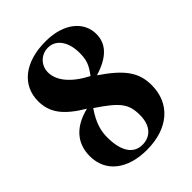

<svg xmlns="http://www.w3.org/2000/svg" viewBox="-203 -790 906 906"><g transform="rotate(-45 250.0 -337.5)"><path d="M472 -187C472 -271 435 -326 322 -403C417 -432 458 -479 458 -543C458 -623 388 -688 263 -688C125 -688 39 -619 39 -513C39 -437 78 -384 177 -325C83 -302 28 -246 28 -157C28 -50 113 13 240 13C385 13 472 -67 472 -187ZM339 -537C339 -489 331 -466 298 -422C214 -465 168 -520 168 -576C168 -623 204 -659 251 -659C307 -659 339 -605 339 -537ZM333 -127C333 -56 296 -19 242 -19C181 -19 149 -72 149 -161C149 -204 159 -246 200 -306C309 -233 333 -201 333 -127Z"/></g></svg>

Font: STIXGeneral
Style: Bold
Weight: 700
Designer: MicroPress Inc., with final additions and corrections provided by Coen Hoffman, Elsevier (retired)
Version: Version 1.1.0